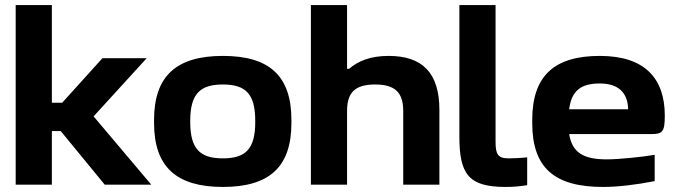

<svg xmlns="http://www.w3.org/2000/svg" viewBox="-20 -730 2680 759"><path d="M42 -710V0H185V-212H220L394 0H578L350 -270L560 -500H385L226 -324H185V-710Z M589 -256V-244C589 -69 679 9 861 9C1044 9 1132 -69 1132 -244V-256C1132 -431 1044 -509 861 -509C679 -509 589 -431 589 -256ZM732 -248V-252C732 -358 770 -396 861 -396C952 -396 989 -358 989 -252V-248C989 -142 952 -104 861 -104C770 -104 732 -142 732 -248Z M1209 -710V0H1352V-291C1352 -364 1383 -396 1463 -396C1542 -396 1574 -364 1574 -291V0H1717V-295C1717 -442 1650 -509 1516 -509C1445 -509 1396 -489 1360 -458H1352V-710Z M1990 -104C1947 -104 1939 -122 1939 -170V-710H1796V-190C1796 -42 1832 9 1978 9C2007 9 2035 7 2064 2V-108C2037 -105 2004 -104 1990 -104Z M2608 -273C2608 -422 2527 -509 2351 -509C2172 -509 2084 -431 2084 -256V-244C2084 -66 2172 9 2364 9C2421 9 2491 1 2568 -14V-118C2522 -110 2429 -100 2378 -100C2286 -100 2242 -127 2230 -200H2553C2599 -200 2608 -208 2608 -273ZM2230 -298C2239 -370 2275 -400 2351 -400C2425 -400 2462 -363 2463 -298Z"/></svg>

Font: LT Wave Bold
Style: Regular
Weight: 700
Designer: Daniel Lyons
Version: Version 2.5 (Glyphs App)